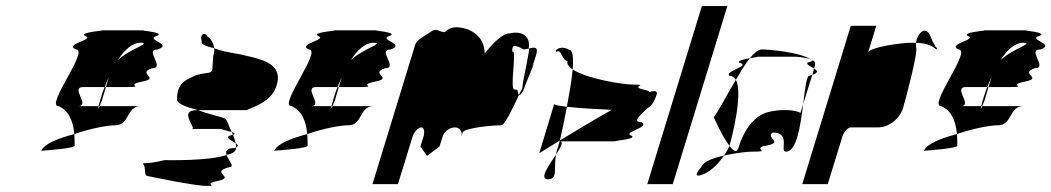

<svg xmlns="http://www.w3.org/2000/svg" viewBox="-20 -795 3466 633"><path d="M116 -298C130 -299 233 -306 226 -316C226 -329 226 -341 225 -353C172 -339 126 -321 116 -298ZM173 -445C205 -432 221 -398 225 -353C280 -372 335 -382 361 -382C407 -382 397 -445 443 -445H308C305 -437 302 -433 305 -445H236C281 -445 209 -508 255 -508H325C329 -519 334 -530 339 -541L329 -508H399C462 -508 388 -514 449 -526C511 -538 429 -552 481 -570C527 -570 454 -632 500 -632C552 -650 458 -664 495 -676C533 -689 428 -695 456 -695H312C340 -695 233 -689 262 -676C292 -664 191 -650 230 -632C276 -632 128 -445 173 -445ZM313 -474C309 -460 306 -451 305 -445H308C311 -453 316 -464 316 -464L329 -508H325C320 -496 316 -485 313 -474ZM369 -597C389 -630 417 -654 442 -654C484 -654 409 -635 369 -597Z M454 -251C462 -239 452 -214 470 -214C470 -214 621 -182 662 -182C705 -182 640 -188 704 -200C754 -212 670 -227 736 -244C756 -244 733 -266 727 -284C669 -264 537 -267 522 -267C456 -250 446 -263 454 -251ZM564 -470C559 -454 594 -442 633 -432H793C832 -449 888 -467 896 -532C901 -586 842 -600 788 -612C781 -616 720 -622 686 -636C687 -626 685 -617 683 -610L680 -566C675 -549 662 -559 624 -546C598 -534 563 -523 564 -470ZM645 -658C642 -649 660 -642 686 -636C684 -652 676 -668 663 -675C661 -687 637 -689 645 -658ZM612 -370H719C697 -370 723 -366 744 -360C733 -381 729 -401 722 -404C710 -410 665 -419 633 -432H631C563 -432 632 -370 612 -370ZM744 -360C745 -357 747 -354 748 -351H750C757 -354 753 -357 744 -360ZM727 -284C744 -288 755 -294 757 -301C758 -303 758 -306 758 -309C757 -308 756 -308 755 -307C726 -307 723 -296 727 -284ZM748 -351C714 -343 742 -333 757 -323C755 -331 752 -342 748 -351ZM757 -323C758 -318 758 -313 758 -309C768 -314 764 -318 757 -323Z M884 -298C898 -299 1001 -306 994 -316C994 -329 994 -341 993 -353C940 -339 894 -321 884 -298ZM941 -445C973 -432 989 -398 993 -353C1048 -372 1103 -382 1129 -382C1175 -382 1165 -445 1211 -445H1076C1073 -437 1070 -433 1073 -445H1004C1049 -445 977 -508 1023 -508H1093C1097 -519 1102 -530 1107 -541L1097 -508H1167C1230 -508 1156 -514 1217 -526C1279 -538 1197 -552 1249 -570C1295 -570 1222 -632 1268 -632C1320 -650 1226 -664 1263 -676C1301 -689 1196 -695 1224 -695H1080C1108 -695 1001 -689 1030 -676C1060 -664 959 -650 998 -632C1044 -632 896 -445 941 -445ZM1081 -474C1077 -460 1074 -451 1073 -445H1076C1079 -453 1084 -464 1084 -464L1097 -508H1093C1088 -496 1084 -485 1081 -474ZM1137 -597C1157 -630 1185 -654 1210 -654C1252 -654 1177 -635 1137 -597Z M1208 -188H1292L1340 -344C1345 -360 1359 -375 1369 -375C1378 -375 1381 -361 1376 -344L1366 -312L1388 -281L1429 -312L1439 -344C1444 -361 1462 -375 1480 -375C1496 -375 1506 -360 1501 -344L1506 -360C1519 -374 1604 -382 1633 -382C1643 -382 1668 -432 1691 -482C1683 -494 1693 -500 1676 -500C1659 -500 1686 -637 1669 -624C1668 -648 1674 -649 1707 -632C1712 -632 1718 -634 1723 -635C1731 -682 1693 -693 1660 -685C1633 -685 1597 -642 1578 -619C1577 -662 1553 -685 1523 -698C1485 -710 1466 -707 1446 -689C1429 -689 1419 -704 1403 -692C1387 -680 1354 -665 1349 -648ZM1723 -634C1730 -639 1703 -530 1702 -505C1699 -497 1694 -490 1691 -482C1692 -480 1697 -483 1701 -490C1702 -491 1704 -494 1707 -499L1705 -498L1706 -500H1707C1709 -504 1709 -509 1712 -515C1726 -548 1742 -591 1739 -580C1742 -589 1740 -585 1734 -573C1742 -595 1747 -612 1747 -612C1757 -644 1740 -639 1723 -635ZM1707 -500V-499Z M1815 -624C1831 -636 1833 -594 1851 -594C1848 -584 1855 -575 1868 -566C1871 -604 1869 -631 1856 -631C1828 -648 1804 -627 1815 -624ZM1758 -290C1758 -290 1785 -307 1826 -332C1833 -361 1841 -401 1849 -443C1825 -446 1809 -448 1807 -452ZM1868 -566C1865 -531 1857 -486 1849 -443C1890 -438 1954 -435 1997 -433C1938 -400 1874 -361 1826 -332C1822 -316 1817 -303 1815 -296C1814 -292 1814 -289 1813 -285C1828 -309 1840 -329 1826 -329H2014C1979 -329 2082 -335 2063 -347C2027 -359 2125 -374 2095 -392C2060 -392 2097 -420 2114 -438C2127 -445 2137 -458 2145 -484C2148 -495 2139 -497 2121 -492C2120 -494 2116 -496 2109 -498C2049 -510 2124 -516 2071 -516C2031 -516 1913 -536 1868 -566ZM1787 -204C1820 -204 1805 -241 1813 -285C1789 -249 1756 -204 1787 -204Z M2114 -188H2198L2378 -775H2294Z M2333 -409C2333 -409 2361 -345 2385 -314L2386 -318C2391 -335 2431 -486 2406 -532C2374 -478 2344 -420 2333 -409ZM2292 -244C2266 -216 2276 -210 2302 -222C2324 -231 2349 -256 2367 -282C2330 -274 2298 -262 2292 -244ZM2385 -545C2394 -545 2401 -540 2406 -532C2422 -559 2437 -584 2452 -603C2434 -600 2413 -595 2416 -589C2461 -577 2367 -562 2385 -545ZM2452 -603C2472 -607 2489 -608 2466 -608H2605C2602 -608 2643 -605 2655 -599C2610 -625 2511 -632 2491 -632C2480 -632 2467 -621 2452 -603ZM2367 -282C2415 -293 2450 -295 2458 -295C2524 -295 2466 -301 2496 -313C2574 -325 2499 -340 2528 -358C2589 -358 2549 -295 2571 -295C2607 -295 2619 -381 2628 -452L2619 -423C2600 -434 2548 -436 2507 -424C2471 -412 2436 -377 2414 -306C2409 -290 2398 -297 2385 -314C2381 -304 2374 -293 2367 -282ZM2643 -589C2636 -583 2653 -576 2664 -569L2667 -580C2669 -587 2666 -592 2659 -597C2661 -595 2657 -592 2643 -589ZM2655 -599C2656 -598 2658 -598 2659 -597C2658 -598 2657 -598 2655 -599ZM2648 -545C2639 -545 2634 -502 2628 -452L2658 -548ZM2658 -548C2680 -556 2675 -562 2664 -569Z M2625 -188H2709L2757 -344C2762 -360 2775 -375 2785 -375H2875C2910 -375 2946 -403 2957 -438C2962 -454 3009 -627 3000 -640V-654H2982C2954 -654 2848 -640 2842 -622L2869 -710H2785ZM3000 -654C3028 -653 3051 -647 3067 -632C3075 -638 3061 -638 3063 -646C3048 -660 3050 -694 3026 -694C3019 -694 3003 -678 3000 -654Z M3026 -298C3040 -299 3143 -306 3136 -316C3136 -329 3136 -341 3135 -353C3082 -339 3036 -321 3026 -298ZM3083 -445C3115 -432 3131 -398 3135 -353C3190 -372 3245 -382 3271 -382C3317 -382 3307 -445 3353 -445H3218C3215 -437 3212 -433 3215 -445H3146C3191 -445 3119 -508 3165 -508H3235C3239 -519 3244 -530 3249 -541L3239 -508H3309C3372 -508 3298 -514 3359 -526C3421 -538 3339 -552 3391 -570C3437 -570 3364 -632 3410 -632C3462 -650 3368 -664 3405 -676C3443 -689 3338 -695 3366 -695H3222C3250 -695 3143 -689 3172 -676C3202 -664 3101 -650 3140 -632C3186 -632 3038 -445 3083 -445ZM3223 -474C3219 -460 3216 -451 3215 -445H3218C3221 -453 3226 -464 3226 -464L3239 -508H3235C3230 -496 3226 -485 3223 -474ZM3279 -597C3299 -630 3327 -654 3352 -654C3394 -654 3319 -635 3279 -597Z"/></svg>

Font: bitstorm
Style: sucnobl
Weight: 400
Version: Version 0.2